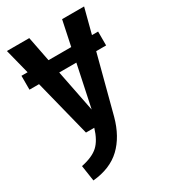

<svg xmlns="http://www.w3.org/2000/svg" viewBox="-184 -617 810 922"><g transform="rotate(-30 221.0 -156.0)"><path d="M433 -391V-314H378L295 2Q269 98 211 153Q153 208 56 217L43 130Q106 117 137 88.5Q168 60 186 0H140L61 -314H8V-391H42L7 -529H131L158 -391H284L313 -529H435L399 -391ZM268 -314H173L219 -82Z"/></g></svg>

Font: Fira Sans Compressed Medium
Style: Regular
Weight: 500
Width: 1
Designer: bBox Type GmbH & Carrois Corporate GbR & Edenspiekermann AG
Foundry: bBox Type GmbH & Carrois Corporate GbR & Edenspiekermann AG
Version: Version 4.301